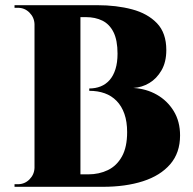

<svg xmlns="http://www.w3.org/2000/svg" viewBox="-20 -720 743 740"><path d="M160 -700H355Q429 -700 489 -684Q549 -668 585 -630.5Q621 -593 621 -527Q621 -481 602.5 -449Q584 -417 555.5 -400Q527 -383 494 -381Q544 -378 584.5 -355Q625 -332 649.5 -292Q674 -252 674 -198Q674 -131 636 -87Q598 -43 531 -21.5Q464 0 376 0H281Q281 0 281.5 -12Q282 -24 282 -36Q282 -48 282 -48H320Q362 -48 396 -64.5Q430 -81 450 -117Q470 -153 470 -211Q470 -251 459.5 -281Q449 -311 429.5 -331Q410 -351 383.5 -360.5Q357 -370 324 -370V-379Q348 -379 368 -387Q388 -395 402.5 -411.5Q417 -428 425 -453.5Q433 -479 433 -513Q433 -565 417.5 -596Q402 -627 374.5 -640.5Q347 -654 311 -654H170Q170 -655 167.5 -666Q165 -677 162.5 -688.5Q160 -700 160 -700ZM290 -700V0H113V-700ZM116 -73V0H36V-10Q38 -10 43 -10Q48 -10 49 -10Q75 -10 93.5 -28.5Q112 -47 113 -73ZM116 -627H113Q112 -653 93.5 -671.5Q75 -690 49 -690Q48 -690 43 -690Q38 -690 36 -690V-700H116Z"/></svg>

Font: Cinzel ExtraBold
Style: Regular
Weight: 800
Designer: Natanael Gama
Version: Version 2.000